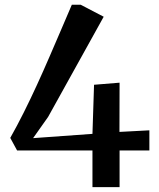

<svg xmlns="http://www.w3.org/2000/svg" viewBox="-20 -766 650 786"><path d="M358.5 0V-150H50L22 -201.5Q50 -251 77.5 -306Q105 -361 131.2 -418.2Q157.5 -475.5 182.2 -532.8Q207 -590 230.2 -644.2Q253.5 -698.5 274 -746.5H310.5L404.5 -697.5L177 -287.5L115.5 -200.5L358.5 -218L365 -419L469.5 -427.5L469 -226L591.5 -232.5V-150H469.5V0Z"/></svg>

Font: Merriweather 60pt SemiBold
Style: Regular
Weight: 600
Version: Version 2.100